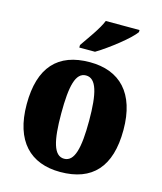

<svg xmlns="http://www.w3.org/2000/svg" viewBox="-115 -850 796 945"><g transform="rotate(15 282.5 -378.0)"><path d="M214 -619V-606H294C356 -643 456 -721 478 -756V-766H306C288 -721 241 -659 214 -619ZM281 10C444 10 529 -82 529 -270C529 -458 436 -550 284 -550C121 -550 36 -458 36 -270C36 -82 129 10 281 10ZM283 -58C230 -58 212 -131 212 -270C212 -410 229 -482 282 -482C335 -482 354 -410 354 -270C354 -131 336 -58 283 -58Z"/></g></svg>

Font: Noto Serif Bengali Condensed Black
Style: Regular
Weight: 900
Width: 3
Designer: Juan Bruce, Universal Thirst, Indian Type Foundry and the Monotype Design Team.
Foundry: Monotype Imaging Inc.
Version: Version 2.003